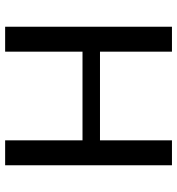

<svg xmlns="http://www.w3.org/2000/svg" viewBox="9 -698 689 747"><g transform="rotate(90 353.5 -324.5)"><path d="M623 0H526V-301H181V0H84V-649H181V-369H526V-649H623Z"/></g></svg>

Font: Play
Style: Regular
Weight: 400
Designer: Jonas Hecksher
Foundry: Jonas Hecksher, Playtypeª, e-types AS
Version: Version 1.002